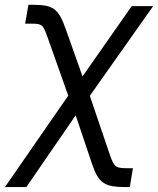

<svg xmlns="http://www.w3.org/2000/svg" viewBox="-29 -571 654 796"><path d="M-8.5 204.5 253.9 -174.4 169 -414.1Q164.1 -429 159.8 -438.9Q155.5 -448.9 152 -454.9Q148.4 -461.3 144 -464.8Q139.6 -468.4 133.2 -470.2Q126.8 -471.9 117.7 -472.5Q108.7 -473 95.9 -473H75.3L88.8 -551.1H109.4Q140.3 -551.1 160.9 -547.2Q181.5 -543.3 196.2 -532.3Q210.9 -521.3 221.8 -501.6Q232.6 -481.9 243.6 -450.3L313.2 -254.3L517 -545.5H605.8L343.4 -173.7L427.6 73.9Q433.9 92.3 439.5 102.8Q445 113.3 452.6 118.6Q460.2 123.9 471.8 125.2Q483.3 126.4 501.4 126.4H522L509.2 204.5H488.6Q458.1 204.5 436.8 200.8Q415.5 197.1 400 186.8Q384.6 176.5 373.8 158Q362.9 139.6 353 110.1L284.8 -93L80.3 204.5Z"/></svg>

Font: Inter P
Style: Italic
Weight: 400
Italic angle: -9.40001°
Designer: Rasmus Andersson
Foundry: rsms
Version: Version 3.018;git-588b23468